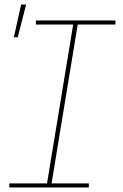

<svg xmlns="http://www.w3.org/2000/svg" viewBox="-20 -825 540 845"><path d="M21 0V-18H187L302 -717H138V-735H488V-717H322L207 -18H371V0ZM41 -661 73 -805H95L58 -661Z"/></svg>

Font: Iosevka Curly Thin
Style: Italic
Weight: 100
Italic angle: -9°
Monospace: yes
Designer: Belleve Invis
Foundry: Belleve Invis
Version: Version 22.1.2; ttfautohint (v1.8.4)